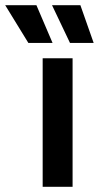

<svg xmlns="http://www.w3.org/2000/svg" viewBox="-103 -718 380 738"><path d="M61 0V-494H176V0ZM6 -553 -83 -698H37L99 -553ZM206 -698 257 -553H166L97 -698Z"/></svg>

Font: Space Grotesk Frontify SemiBold
Style: Regular
Weight: 600
Designer: Florian Karsten
Version: Version 2.000